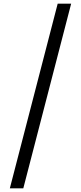

<svg xmlns="http://www.w3.org/2000/svg" viewBox="-20 -819 445 1055"><path d="M371 -799H297L34 216H108Z"/></svg>

Font: Noto Sans Sinhala UI ExtraCondensed
Style: Regular
Weight: 400
Width: 2
Designer: Jelle Bosma - Monotype Design Team
Foundry: Monotype Imaging Inc.
Version: Version 2.006